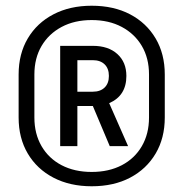

<svg xmlns="http://www.w3.org/2000/svg" viewBox="-20 -760 640 670"><path d="M300 -110Q224 -110 166.5 -140Q109 -170 77 -224Q45 -278 45 -350V-500Q45 -572 77 -626Q109 -680 166.5 -710Q224 -740 300 -740Q377 -740 434 -710Q491 -680 523 -626Q555 -572 555 -500V-350Q555 -278 523 -224Q491 -170 434 -140Q377 -110 300 -110ZM100 -350Q100 -293 125 -250Q150 -207 195 -183.5Q240 -160 300 -160Q360 -160 405 -183.5Q450 -207 475 -250Q500 -293 500 -350V-500Q500 -557 475 -599.5Q450 -642 405 -666Q360 -690 300 -690Q240 -690 195 -666Q150 -642 125 -599.5Q100 -557 100 -500ZM190 -250V-600H304Q358 -600 389.5 -571.5Q421 -543 421 -495Q421 -426 361 -400L427 -250H363L304 -390H250V-250ZM250 -440H304Q330 -440 345 -454.5Q360 -469 360 -495Q360 -521 345 -535.5Q330 -550 304 -550H250Z"/></svg>

Font: Tiny
Style: Regular
Weight: 400
Designer: Philipp Nurullin, Konstantin Bulenkov
Foundry: JetBrains
Version: Version 2.251; ttfautohint (v1.8.4.7-5d5b)